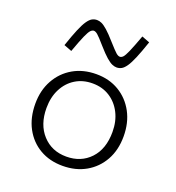

<svg xmlns="http://www.w3.org/2000/svg" viewBox="-135 -839 883 962"><g transform="rotate(20 307.0 -358.0)"><path d="M305 15Q236 15 183.5 -15.5Q131 -46 101 -101.5Q71 -157 71 -232Q71 -303 101.5 -358Q132 -413 185.5 -444Q239 -475 309 -475Q378 -475 430.5 -443.5Q483 -412 513 -356.5Q543 -301 543 -228Q543 -155 512.5 -100.5Q482 -46 428.5 -15.5Q375 15 305 15ZM307 -35Q385 -35 434 -87Q483 -139 483 -230Q483 -287 460.5 -331Q438 -375 398.5 -400Q359 -425 307 -425Q255 -425 215.5 -400.5Q176 -376 153.5 -332Q131 -288 131 -230Q131 -142 180 -88.5Q229 -35 307 -35ZM287 -618Q254 -656 242.5 -665.5Q231 -675 222 -675Q214 -675 205.5 -666.5Q197 -658 184.5 -630Q172 -602 150 -541L108 -557Q127 -613 141.5 -647.5Q156 -682 168.5 -700Q181 -718 193 -724.5Q205 -731 219 -731Q231 -731 243.5 -725.5Q256 -720 275 -703.5Q294 -687 323 -654Q356 -617 367.5 -607Q379 -597 388 -597Q397 -597 405 -605.5Q413 -614 425.5 -642.5Q438 -671 460 -731L502 -715Q483 -659 468.5 -624.5Q454 -590 441.5 -572Q429 -554 417 -547.5Q405 -541 391 -541Q380 -541 367 -546.5Q354 -552 335 -568.5Q316 -585 287 -618Z"/></g></svg>

Font: Intel One Mono Light
Style: Regular
Weight: 300
Monospace: yes
Designer: Fred Shallcrass
Foundry: Frere-Jones Type LLC
Version: Version 1.004